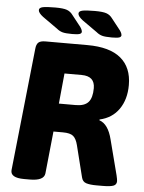

<svg xmlns="http://www.w3.org/2000/svg" viewBox="-59 -922 727 970"><g transform="rotate(5 305.0 -436.5)"><path d="M100 2Q30 2 33 -37L99 -658Q101 -681 111.5 -690.5Q122 -700 147 -700H360Q473 -700 529.5 -653Q586 -606 586 -517Q586 -444 551.5 -394.5Q517 -345 454 -331L453 -327Q499 -312 518 -235L564 -57Q569 -36 569 -28Q569 -10 552.5 -4Q536 2 498 2H466Q434 2 415 -4Q396 -10 391 -32L351 -192Q343 -224 327.5 -237Q312 -250 275 -250H227L205 -36Q201 2 129 2ZM242 -393H328Q372 -393 391.5 -415Q411 -437 411 -486Q411 -547 344 -547H257ZM278 -749Q244 -749 228.5 -753.5Q213 -758 200 -769L125 -822Q100 -841 100 -855Q100 -867 118.5 -871Q137 -875 182 -875Q222 -875 240.5 -868.5Q259 -862 271 -845L316 -788Q322 -779 324 -773.5Q326 -768 326 -765Q326 -756 315.5 -752.5Q305 -749 278 -749ZM479 -749Q445 -749 429.5 -753.5Q414 -758 401 -769L326 -822Q301 -841 301 -855Q301 -867 319.5 -871Q338 -875 383 -875Q423 -875 441.5 -868.5Q460 -862 472 -845L517 -788Q523 -779 525 -773.5Q527 -768 527 -765Q527 -756 516.5 -752.5Q506 -749 479 -749Z"/></g></svg>

Font: Asap ExtraBold
Style: Italic
Weight: 800
Italic angle: -6°
Designer: Pablo Cosgaya
Foundry: Omnibus-Type
Version: Version 3.001; ttfautohint (v1.8.4.7-5d5b)